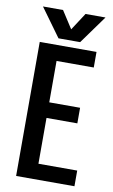

<svg xmlns="http://www.w3.org/2000/svg" viewBox="-89 -836 521 883"><g transform="rotate(10 171.5 -394.5)"><path d="M234.9 -657.2H133.8L38.1 -789.1H131.8L184.1 -708L236.8 -789.1H330.1ZM143.1 -287.1V-73.2H324.2V0H51.8V-626H316.9V-553.2H143.1V-359.9H287.1V-287.1Z"/></g></svg>

Font: Teko
Style: Regular
Weight: 400
Designer: Manushi Parikh, Jonny Pinhorn
Foundry: Indian Type Foundry
Version: Version 2.000;PS 1.0;hotconv 1.0.79;makeotf.lib2.5.61930